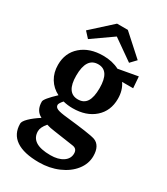

<svg xmlns="http://www.w3.org/2000/svg" viewBox="-228 -810 991 1142"><g transform="rotate(30 267.5 -238.5)"><path d="M24 91Q24 75 49.5 50Q75 25 117 -2Q70 -25 70 -87Q70 -106 137 -169Q93 -191 68.5 -231.5Q44 -272 44 -325Q44 -407 101 -456.5Q158 -506 251 -506Q314 -506 362 -481L495 -505L501 -427H425Q454 -386 454 -327Q454 -244 397.5 -194Q341 -144 248 -144Q214 -144 182 -152Q161 -128 161 -117Q161 -101 179.5 -93Q198 -85 248 -80Q321 -72 374.5 -64.5Q428 -57 449 -50Q473 -41 485.5 -18Q498 5 498 41Q498 94 463 138.5Q428 183 367.5 209Q307 235 235 235Q131 235 77.5 198.5Q24 162 24 91ZM328 -328Q328 -447 251 -447Q170 -447 170 -323Q170 -205 249 -205Q289 -205 308.5 -235Q328 -265 328 -328ZM273 164Q326 164 358.5 142.5Q391 121 391 85Q391 68 382.5 58.5Q374 49 355 47L225 28Q192 24 167 16Q138 50 138 77Q138 164 273 164ZM263 -645 122 -546 86 -585 226 -712H300L441 -585L404 -546Z"/></g></svg>

Font: Andada Pro
Style: Bold
Weight: 700
Designer: Carolina Giovagnoli
Foundry: Huerta Tipografica
Version: Version 3.005; ttfautohint (v1.8.4)